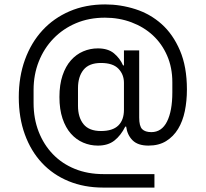

<svg xmlns="http://www.w3.org/2000/svg" viewBox="-20 -728 931 869"><path d="M679 121H447Q361 121 290.5 92Q220 63 170 9.5Q120 -44 92.5 -119.5Q65 -195 65 -288Q65 -381 93 -458Q121 -535 172 -590.5Q223 -646 295 -677Q367 -708 456 -708Q526 -708 593 -686.5Q660 -665 711.5 -619Q763 -573 794.5 -499.5Q826 -426 826 -323Q826 -271 816.5 -225Q807 -179 786 -144.5Q765 -110 732 -89.5Q699 -69 652 -69Q604 -69 580 -93Q556 -117 551 -155H547Q527 -115 498 -92Q469 -69 423 -69Q388 -69 356.5 -82.5Q325 -96 301 -123Q277 -150 263 -191.5Q249 -233 249 -289Q249 -345 263 -386.5Q277 -428 301 -455Q325 -482 356.5 -495.5Q388 -509 423 -509Q469 -509 496 -486.5Q523 -464 537 -432H541V-500H610V-196Q610 -157 623.5 -143.5Q637 -130 665 -130Q712 -130 736 -178Q760 -226 760 -310V-356Q760 -422 736.5 -476Q713 -530 672 -568Q631 -606 575 -627Q519 -648 455 -648Q383 -648 324 -623Q265 -598 222 -553.5Q179 -509 155.5 -449.5Q132 -390 132 -321V-262Q132 -191 155 -132Q178 -73 219.5 -30Q261 13 319 36.5Q377 60 448 60H679ZM437 -135Q490 -135 515.5 -160Q541 -185 541 -231V-353Q541 -391 516 -417Q491 -443 437 -443Q383 -443 358 -412Q333 -381 333 -329V-249Q333 -197 358 -166Q383 -135 437 -135Z"/></svg>

Font: IBMPlexSans
Style: Regular
Weight: 400
Designer: Mike Abbink, Paul van der Laan, Pieter van Rosmalen
Foundry: Bold Monday
Version: Version 3.1